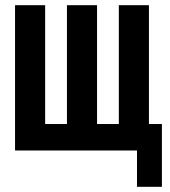

<svg xmlns="http://www.w3.org/2000/svg" viewBox="-20 -580 654 740"><path d="M354 -560V-102H438V-560H554V-102H604V140H508V0H38V-560H154V-102H238V-560Z"/></svg>

Font: Tektur Condensed Medium
Style: Regular
Weight: 500
Width: 3
Designer: Adam Jagosz
Foundry: Adam Jagosz
Version: Version 1.005;gftools[0.9.30]